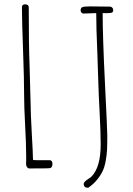

<svg xmlns="http://www.w3.org/2000/svg" viewBox="-20 -789 626 906"><path d="M119.6 5.9Q179.2 5.9 200.2 5.4Q205.1 5.4 208.5 4.9L215.3 4.4Q220.7 4.4 224.1 -1.5Q227.5 -7.3 227.5 -15.1Q227.5 -33.2 213.9 -33.2H152.3Q140.1 -33.2 138.7 -33.7Q135.7 -34.7 135.7 -36.6Q135.3 -66.9 129.9 -161.1Q124.5 -260.3 124.5 -297.9L119.6 -477.1Q115.7 -573.7 115.7 -754.4Q115.7 -768.6 98.1 -768.6Q92.3 -768.6 87.9 -765.4Q83.5 -762.2 83.5 -756.8Q83.5 -694.3 88.9 -547.9Q93.8 -414.6 93.8 -338.9Q93.8 -286.6 98.6 -196.8Q103.5 -106.9 103.5 -55.2V-31.2L103 -15.1Q103 -6.3 107.7 -0.2Q112.3 5.9 119.6 5.9ZM396 97.2Q421.4 80.1 438 59.1Q455.1 38.1 464.6 17.8Q474.1 -2.4 479 -31.2Q483.9 -58.6 485.1 -82Q486.3 -105.5 486.3 -148.9Q486.3 -173.3 475.6 -389.6Q464.4 -615.2 464.4 -727.1H486.8Q503.4 -727.1 508.8 -729.7Q514.2 -732.4 514.2 -742.2Q514.2 -748.5 509.5 -753.2Q504.9 -757.8 498 -757.8Q464.8 -757.8 444.8 -758.3L406.7 -758.8Q377.4 -758.8 369.1 -755.4Q360.4 -752 360.4 -740.2Q360.4 -734.4 364.3 -729.7Q368.2 -725.1 374 -725.1L403.8 -726.1L434.1 -727.1Q434.1 -658.2 439 -546.4L439.5 -534.7Q444.3 -388.7 444.3 -391.1Q445.3 -351.6 450.2 -255.9Q455.1 -164.6 455.1 -107.9Q455.1 1 411.1 44.9Q407.7 48.3 398.9 53.7Q387.7 61 381.6 66.9Q375.5 72.8 375 78.1Q375 97.2 396 97.2Z"/></svg>

Font: Amatica SC
Style: Regular
Weight: 400
Designer: Vernon Adams, Ben Nathan
Foundry: newtypography
Version: Version 2.001